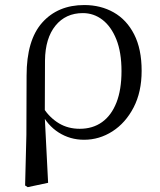

<svg xmlns="http://www.w3.org/2000/svg" viewBox="-20 -551 646 777"><path d="M81.6 199.6 86.8 -5.5 87.6 -245.2Q87.6 -388.7 150.9 -459.6Q214.3 -530.6 321 -530.6Q387.7 -530.6 440.2 -500.8Q492.7 -471 522.9 -411.9Q553.2 -352.7 553.2 -264.3Q553.2 -178.8 520.7 -116.2Q488.2 -53.6 435.1 -19.5Q382 14.6 320.2 14.6Q263.7 14.6 217.5 -14.7Q171.4 -44.1 145.4 -97.7H142L155.8 -113.1Q182.3 -73.6 218.9 -51.7Q255.6 -29.8 302.7 -29.8Q355.4 -29.8 393.1 -56.9Q430.8 -83.9 451.3 -136.1Q471.7 -188.2 471.7 -263.1Q471.7 -339.4 450.8 -391.7Q429.8 -443.9 394.5 -471Q359.2 -498 315.3 -498Q245.8 -498 204.4 -447.1Q163.1 -396.2 162.1 -306.4L161.3 -94.1L160.8 -84.8L174.7 188.8L92.2 206.4Z"/></svg>

Font: Noto Serif JP
Style: Regular
Weight: 200
Designer: Ryoko NISHIZUKA 西塚涼子 (kana & ideographs); Frank Grießhammer (Latin, Greek & Cyrillic); Wenlong ZHANG 张文龙 (bopomofo); San
Foundry: Adobe
Version: Version 2.001;hotconv 1.1.0;makeotfexe 2.6.0